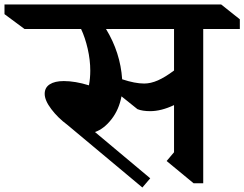

<svg xmlns="http://www.w3.org/2000/svg" viewBox="-131 -806 1088 855"><path d="M937 -677H774V10H731L611 -89L644 -128V-338Q587 -311 538 -311Q503 -311 481 -320L410 -377Q399 -318 365.5 -275Q332 -232 292 -218L538 -12L503 29L169 -250Q127 -281 97.5 -320Q68 -359 68 -388Q68 -416 90.5 -430.5Q113 -445 153 -445Q204 -445 265 -426Q271 -457 271 -491Q271 -539 259.5 -589Q248 -639 230 -677H-22L-111 -743V-786H854L937 -720ZM341 -677Q405 -572 413 -453Q470 -434 511 -434Q540 -434 572 -448Q604 -462 644 -492V-677Z"/></svg>

Font: InknutAntiqua
Style: Medium
Weight: 500
Designer: Claus Eggers Srensen
Foundry: Claus Eggers Srensen
Version: Version 1.000; ttfautohint (v1.2) -l 7 -r 28 -G 50 -x 13 -D 